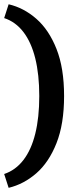

<svg xmlns="http://www.w3.org/2000/svg" viewBox="-25 -795 339 903"><path d="M15.6 88.4 -5.4 23.4Q48.3 5.4 85.2 -42.5Q122.1 -90.3 140.9 -166.3Q159.7 -242.2 159.7 -343.3Q159.7 -444.3 140.9 -520.3Q122.1 -596.2 85.2 -644.3Q48.3 -692.4 -5.4 -710L15.6 -774.9Q86.9 -758.3 146 -706.5Q205.1 -654.8 240.7 -564.9Q276.4 -475.1 276.4 -343.3Q276.4 -211.9 240.7 -121.8Q205.1 -31.7 146 19.8Q86.9 71.3 15.6 88.4Z"/></svg>

Font: Pontano Sans
Style: Bold
Weight: 700
Designer: Vernon Adams
Foundry: Vernon Adams
Version: Version 2.001